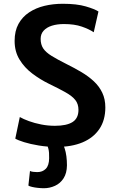

<svg xmlns="http://www.w3.org/2000/svg" viewBox="-20 -771 618 1018"><path d="M281 8Q231 8 185.8 0.5Q140.5 -7 107.8 -17.2Q75 -27.5 61 -36L85 -150.5Q104 -139.5 133.5 -128.8Q163 -118 198.8 -111Q234.5 -104 271 -104Q333.5 -104 364.8 -124Q396 -144 396 -188.5Q396 -219.5 379.5 -240.5Q363 -261.5 328 -281.2Q293 -301 239 -327Q193 -349.5 151.5 -380.8Q110 -412 83.8 -454.8Q57.5 -497.5 57.5 -554Q57.5 -607 78 -644.2Q98.5 -681.5 134.2 -705.2Q170 -729 215.8 -740Q261.5 -751 313 -751Q387 -751 434.8 -737Q482.5 -723 502 -710L477 -600Q452.5 -616.5 413.5 -630Q374.5 -643.5 319 -643.5Q283 -643.5 255.2 -634.8Q227.5 -626 211.5 -608.5Q195.5 -591 195.5 -565Q195.5 -535 209.2 -514.2Q223 -493.5 253.8 -474.5Q284.5 -455.5 333.5 -431Q375 -410.5 412 -388.5Q449 -366.5 477.5 -340Q506 -313.5 522.2 -279.5Q538.5 -245.5 538.5 -201.5Q538.5 -134 507 -87.2Q475.5 -40.5 417.8 -16.2Q360 8 281 8ZM130.5 213 139 135.5Q146 139 156.2 140.2Q166.5 141.5 178 141.5Q205.5 141.5 222.8 124Q240 106.5 240.5 68.5Q241.5 37 236.5 17.5Q231.5 -2 224.5 -15L282 -17L305.5 -15Q316 -4.5 322.5 14.8Q329 34 332 57.5Q335 81 335 105.5Q334.5 147.5 317 174.5Q299.5 201.5 271.5 214.2Q243.5 227 212.5 227Q198.5 227 181.5 225.2Q164.5 223.5 150.5 220.2Q136.5 217 130.5 213Z"/></svg>

Font: Merriweather Sans SemiBold
Style: Regular
Weight: 600
Designer: Eben Sorkin
Foundry: Eben Sorkin
Version: Version 2.001